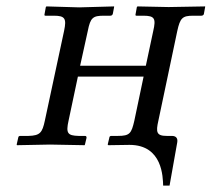

<svg xmlns="http://www.w3.org/2000/svg" viewBox="-20 -451 660 599"><path d="M474 -74 533 -354C542 -395 549 -402 583 -402H608C612 -402 615 -404 616 -407L620 -429V-431L506 -429L409 -431L407 -429L403 -407C402 -403 403 -402 406 -402H427C463 -402 467 -393 458 -354L435 -246H230L254 -355C262 -396 270 -402 304 -402H324C328 -402 331 -404 332 -408L336 -429V-431L227 -428L125 -431L123 -429L119 -407C118 -403 119 -402 122 -402H148C183 -402 188 -393 180 -355L120 -75C112 -37 105 -28 69 -27H43C40 -27 37 -25 37 -22L32 0L33 2L136 0L244 2L245 0L250 -21C250 -25 249 -27 245 -27H225C191 -28 185 -35 194 -75L223 -212H428L399 -74C390 -35 385 -27 348 -27H327C324 -27 321 -25 321 -21L316 0L318 2L384 1C488 1 488 103 489 128H509L533 -7C535 -19 530 -27 516 -27H500C468 -27 466 -39 474 -74Z"/></svg>

Font: Libertinus Sans
Style: Italic
Weight: 400
Italic angle: -12°
Designer: Philipp H. Poll, Khaled Hosny
Foundry: Caleb Maclennan
Version: Version 7.050;RELEASE